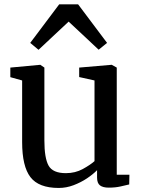

<svg xmlns="http://www.w3.org/2000/svg" viewBox="-20 -872 669 902"><path d="M491 9.5Q463.5 9.5 449.8 -1Q436 -11.5 436 -38V-72.5Q417.5 -53.5 388.8 -34.2Q360 -15 325.8 -2Q291.5 11 256 11Q162 11 123 -39.8Q84 -90.5 84 -204.5V-494L28.5 -509.5V-554.5L168.5 -567.5H169.5L188.5 -554.5V-212Q188.5 -129.5 208.2 -94Q228 -58.5 289.5 -58.5Q333.5 -58.5 369 -78Q404.5 -97.5 424 -115V-494L352 -510V-554.5L503.5 -567.5H505L528.5 -554.5V-51H588L587 -5.5Q570 -1.5 546 4Q522 9.5 491 9.5ZM258 -851.5H347L483 -670.5L443.5 -638.5L302.5 -770.5L161 -638L122 -670.5Z"/></svg>

Font: Merriweather
Style: Regular
Weight: 400
Designer: Eben Sorkin
Foundry: Eben Sorkin
Version: Version 2.100; ttfautohint (v1.7.19-72a1) -l 8 -r 50 -G 200 